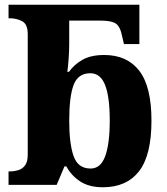

<svg xmlns="http://www.w3.org/2000/svg" viewBox="-20 -780 703 810"><path d="M414 10Q356 10 318.5 -14.5Q281 -39 260 -78H252L219 0H16V-57H23Q40 -57 57 -62Q74 -67 85.5 -82Q97 -97 97 -127V-636Q97 -678 73.5 -690.5Q50 -703 19 -703H16V-760H568V-594H503L495 -628Q487 -669 468 -681Q449 -693 407 -693H272V-595Q272 -566 269.5 -531Q267 -496 264 -477H271Q292 -507 327.5 -527.5Q363 -548 420 -548Q516 -548 567.5 -481.5Q619 -415 619 -271Q619 -125 566.5 -57.5Q514 10 414 10ZM362 -69Q405 -69 424 -121.5Q443 -174 443 -272Q443 -371 423.5 -421Q404 -471 361 -471Q309 -471 290.5 -421.5Q272 -372 272 -271Q272 -174 290.5 -121.5Q309 -69 362 -69Z"/></svg>

Font: Noto Serif ExtraBold
Style: Regular
Weight: 800
Designer: Monotype Design Team
Foundry: Monotype Imaging Inc.
Version: Version 2.014